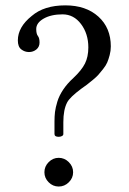

<svg xmlns="http://www.w3.org/2000/svg" viewBox="-20 -679 475 709"><path d="M113.8 -571.8Q113.8 -553.7 120.1 -545.9Q126 -538.6 126 -522Q126 -505.9 114.3 -496.3Q102.5 -486.8 86.9 -486.8Q71.3 -486.8 58.6 -496.6Q45.9 -506.3 45.9 -529.8Q45.9 -579.1 97.2 -620.1Q142.6 -659.2 221.2 -659.2Q297.4 -659.2 343.3 -617.7Q389.2 -576.2 389.2 -507.8Q389.2 -491.2 385 -475.6Q380.9 -460 376 -448.5Q371.1 -437 360.4 -423.6Q349.6 -410.2 343 -402.6Q336.4 -395 321.5 -382.8Q306.6 -370.6 300.8 -366.2L279.8 -351.1Q237.8 -319.8 228 -300.8Q213.9 -273.9 213.9 -228V-184.1Q213.9 -179.2 208.5 -176.5Q203.1 -173.8 196.8 -173.8Q181.2 -173.8 181.2 -184.1V-230Q181.2 -249.5 183.1 -265.6Q185.1 -281.7 191.7 -303.5Q198.2 -325.2 213.1 -347.7Q228 -370.1 251 -391.1Q281.2 -419.4 293.7 -444.3Q306.2 -469.2 306.2 -503.9Q306.2 -554.2 279.3 -590.1Q252.4 -626 210.9 -626Q168.9 -626 141.4 -610.4Q113.8 -594.7 113.8 -571.8ZM159.7 -5.9Q144 -21.5 144 -43Q144 -64.5 159.7 -80.3Q175.3 -96.2 196.8 -96.2Q218.3 -96.2 234.1 -80.3Q250 -64.5 250 -43Q250 -21.5 234.1 -5.9Q218.3 9.8 196.8 9.8Q175.3 9.8 159.7 -5.9Z"/></svg>

Font: Linux Libertine G
Style: Regular
Weight: 400
Designer: Philipp H. Poll
Foundry: Philipp H. Poll
Version: Version 4.7.5